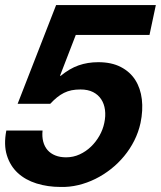

<svg xmlns="http://www.w3.org/2000/svg" viewBox="-36 -720 631 753"><path d="M261.2 -583 199.7 -423.8 201.2 -421.9Q236.8 -451.2 272.2 -463.6Q307.6 -476.1 349.6 -476.1Q401.4 -476.1 437.7 -457.3Q474.1 -438.5 494.6 -406.2Q515.1 -374 520.3 -330.6Q525.4 -287.1 515.1 -237.8Q507.3 -201.7 490.7 -168.7Q474.1 -135.7 450.9 -107.7Q427.7 -79.6 398.9 -56.9Q370.1 -34.2 337.9 -18.3Q305.7 -2.4 271 5.9Q236.3 14.2 201.7 13.2Q150.9 13.2 107.2 -0.5Q63.5 -14.2 33.7 -41.7Q3.9 -69.3 -9 -110.8Q-22 -152.3 -11.2 -208H130.9Q128.4 -184.1 133.5 -164.6Q138.7 -145 150.6 -131.3Q162.6 -117.7 180.9 -110.4Q199.2 -103 223.1 -103Q251.5 -103 276.4 -114.5Q301.3 -126 320.8 -144.8Q340.3 -163.6 354 -187.7Q367.7 -211.9 373 -237.8Q378.9 -265.1 375.7 -289.1Q372.6 -313 360.8 -330.8Q349.1 -348.6 328.9 -358.9Q308.6 -369.1 279.8 -369.1Q260.7 -369.1 244.9 -366Q229 -362.8 214.8 -355.7Q200.7 -348.6 187.7 -338.1Q174.8 -327.6 161.1 -313H33.2L184.1 -700.2H575.2L550.3 -583Z"/></svg>

Font: XB Khoramshahr
Style: Bold Italic
Weight: 700
Italic angle: -12°
Designer: Behnam
Foundry: Irmug
Version: Version 8.005 2009